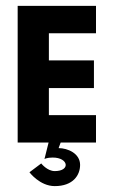

<svg xmlns="http://www.w3.org/2000/svg" viewBox="-20 -484 384 652"><path d="M306 -464H40V0H145L131 56C131 56 139 51 159 51C213 51 220 97 166 97C140 97 120 71 120 71L80 101C80 101 115 148 166 148C228 148 252 111 252 76C252 37 210 19 179 19L186 0H306V-93H146V-185H299V-279H146V-371H306Z"/></svg>

Font: Hussar Tani
Style: Bold
Weight: 700
Foundry: Cannot Into Space Fonts
Version: Version 0.92